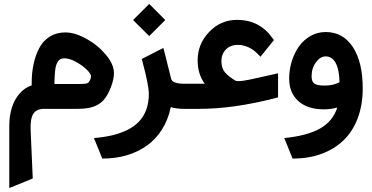

<svg xmlns="http://www.w3.org/2000/svg" viewBox="-20 -550 1881 970"><path d="M254.9 -125.5H368.7Q385.3 -125.5 396 -126Q406.7 -126.5 412.4 -127.4Q418 -128.4 420.2 -129.2Q422.4 -129.9 424.8 -131.8Q428.7 -134.8 434.3 -144.5Q439.9 -154.3 439.9 -165Q439.9 -176.8 418.2 -198.2Q396.5 -219.7 363.8 -237.5Q331.1 -255.4 305.7 -255.4Q294.9 -255.4 286.6 -251.7Q278.3 -248 272.9 -239.7Q267.6 -231.4 264.2 -221.7Q260.7 -211.9 258.8 -195.8Q256.8 -179.7 256.1 -164.3Q255.4 -148.9 254.9 -125.5ZM369.1 0H201.7Q164.1 0 148.2 25.1Q132.3 50.3 134.8 108.4L145.5 351.6L132.8 356.9L53.7 389.2L26.9 399.9V371.1V85.9Q26.9 37.1 39.3 -4.2Q51.8 -45.4 77.6 -75.9Q103.5 -106.4 140.1 -118.7Q140.1 -124 140.1 -129.4Q140.1 -181.2 149.4 -225.3Q158.7 -269.5 178 -306.6Q197.3 -343.8 231.2 -365Q265.1 -386.2 310.5 -386.2Q357.9 -386.2 415.8 -354.5Q473.6 -322.8 514.6 -273.9Q555.7 -225.1 555.7 -180.7Q555.7 -149.4 539.8 -108.4Q523.9 -67.4 503.4 -44.4Q481.9 -21 450.7 -10.5Q419.4 0 369.1 0Z M733.9 -530.3 814.9 -448.7 733.9 -367.7 652.3 -448.7ZM696.3 -252 710.4 -259.3 783.7 -296.9 805.2 -307.6 811.5 -284.2Q823.2 -240.2 844.7 -151.9Q850.6 -127 911.1 -127H930.7Q939.5 -127 939.5 -72.3V-55.7Q939.5 0 930.7 0H913.6Q868.7 0 842.8 -8.8Q829.6 54.7 798.3 104.2Q767.1 153.8 721.9 185.8Q676.8 217.8 620.6 234.4Q564.5 251 500 251H496.6L491.7 238.8L464.8 172.4L454.6 147.5Q506.3 143.1 547.9 133.3Q589.4 123.5 624.3 106Q659.2 88.4 682.6 63.7Q706.1 39.1 719 3.9Q731.9 -31.2 731.9 -75.7Q731.9 -119.1 700.2 -236.8Z M924.8 -127H1014.2Q978.5 -176.3 978.5 -244.6Q978.5 -328.1 1036.9 -388.9Q1095.2 -449.7 1177.7 -449.7Q1290 -449.7 1355 -359.4L1363.8 -347.7L1354.5 -335.9L1309.6 -280.3L1295.9 -263.2L1280.8 -278.8Q1259.3 -300.8 1233.4 -312Q1207.5 -323.2 1182.1 -323.2Q1143.6 -323.2 1121.1 -300Q1098.6 -276.9 1098.6 -241.2Q1098.6 -207 1115.5 -185.8Q1132.3 -164.6 1169.4 -142.6Q1174.3 -140.1 1185.1 -140.1Q1204.1 -140.1 1241.7 -147.9L1360.8 -174.3L1384.8 -179.7V-155.3V-73.2V-58.1L1370.1 -54.2Q1160.6 0 983.9 0H924.8Q917 0 911.9 -4.9Q906.7 -9.8 904.5 -19.3Q902.3 -28.8 901.9 -36.4Q901.4 -43.9 901.4 -55.7V-72.3Q901.4 -87.9 902.3 -98.1Q903.3 -108.4 908.9 -117.7Q914.6 -127 924.8 -127Z M1625.5 -265.1Q1598.1 -265.1 1576.2 -235.4Q1554.2 -205.6 1554.2 -164.1Q1554.2 -138.7 1567.6 -128.2Q1581.1 -117.7 1620.1 -117.7Q1665 -117.7 1695.3 -134.8Q1693.8 -199.7 1675.5 -232.4Q1657.2 -265.1 1625.5 -265.1ZM1625 -388.2Q1713.4 -388.2 1762.9 -312Q1812.5 -235.8 1812.5 -103.5Q1812.5 -19.5 1787.1 47.6Q1761.7 114.7 1715.3 159.2Q1668.9 203.6 1604.2 227.3Q1539.6 251 1461.4 251H1458L1453.1 238.8L1426.3 172.4L1416 147.5Q1531.2 136.2 1596.4 99.6Q1661.6 63 1684.1 -6.8Q1651.9 2.4 1615.2 2.4Q1534.2 2.4 1487.5 -39.1Q1440.9 -80.6 1440.9 -152.8Q1440.9 -198.2 1454.1 -240.7Q1467.3 -283.2 1490.7 -315.9Q1514.2 -348.6 1549.1 -368.4Q1584 -388.2 1625 -388.2Z"/></svg>

Font: Samim FD
Style: Bold-FD
Weight: 700
Foundry: DejaVu fonts team - Redesigned by Saber Rastikerdar
Version: Version 4.0.1